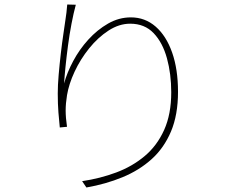

<svg xmlns="http://www.w3.org/2000/svg" viewBox="-20 -796 1040 851"><path d="M316 -775Q306 -738 297 -691Q288 -644 281.5 -595Q275 -546 270.5 -502Q266 -458 264 -426Q277 -474 304.5 -525.5Q332 -577 371.5 -620.5Q411 -664 459 -691.5Q507 -719 560 -719Q623 -719 670 -678Q717 -637 743 -563Q769 -489 769 -389Q769 -287 738 -213.5Q707 -140 652 -90.5Q597 -41 523 -10.5Q449 20 363 35L344 7Q424 -5 495 -31.5Q566 -58 621 -104Q676 -150 707.5 -220Q739 -290 739 -387Q739 -468 720 -537.5Q701 -607 661 -649Q621 -691 557 -691Q508 -691 461 -660.5Q414 -630 375 -581.5Q336 -533 310.5 -478Q285 -423 277 -374Q271 -337 271 -306Q271 -275 277 -234L245 -231Q242 -259 239 -297Q236 -335 236 -382Q236 -418 240 -464.5Q244 -511 249.5 -558.5Q255 -606 261 -646Q267 -686 270 -708Q273 -725 274.5 -740Q276 -755 278 -776Z"/></svg>

Font: Noto Sans SC Thin Thin
Style: Regular
Weight: 250
Version: Version 2.004-H2;hotconv 1.0.118;makeotfexe 2.5.65603